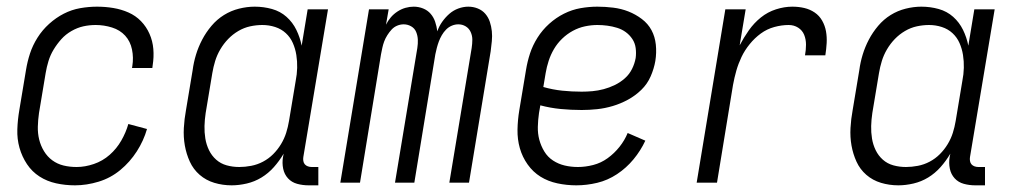

<svg xmlns="http://www.w3.org/2000/svg" viewBox="-20 -548 3040 576"><path d="M205 8Q176 8 148.5 2Q121 -4 98.5 -18.5Q76 -33 61 -55.5Q46 -78 38.5 -104.5Q31 -131 32 -160Q33 -189 38 -218L58 -338Q62 -363 70 -387.5Q78 -412 92.5 -435Q107 -458 127.5 -476.5Q148 -495 171.5 -507Q195 -519 220.5 -523.5Q246 -528 271 -528Q296 -528 320 -524Q344 -520 365.5 -510.5Q387 -501 403 -484.5Q419 -468 428.5 -446.5Q438 -425 440 -401Q442 -377 438 -352L437 -344H376L377 -350Q381 -375 376 -399.5Q371 -424 355.5 -441Q340 -458 316 -465.5Q292 -473 267 -473Q248 -473 230 -469Q212 -465 194.5 -455Q177 -445 164 -430.5Q151 -416 141 -399.5Q131 -383 125.5 -365Q120 -347 117 -329L97 -209Q94 -188 93.5 -168Q93 -148 97.5 -129.5Q102 -111 112 -94.5Q122 -78 137 -67Q152 -56 170.5 -51.5Q189 -47 210 -47Q235 -47 261.5 -56Q288 -65 309 -83.5Q330 -102 344 -126.5Q358 -151 365 -176L421 -161Q411 -126 390.5 -94Q370 -62 341 -38Q312 -14 276 -3Q240 8 205 8Z M675 8Q648 8 623 0.5Q598 -7 579 -23.5Q560 -40 549.5 -63Q539 -86 534.5 -111.5Q530 -137 531.5 -164Q533 -191 538 -218L558 -338Q561 -361 568 -384Q575 -407 586.5 -429Q598 -451 614.5 -470.5Q631 -490 652 -503Q673 -516 697 -522Q721 -528 744 -528Q771 -528 796 -521Q821 -514 839.5 -497.5Q858 -481 869 -458.5Q880 -436 885 -411L903 -520H964L890 -77Q889 -71 890 -65Q891 -59 894.5 -55Q898 -51 903.5 -49Q909 -47 915 -47H935V8H906Q888 8 871.5 3.5Q855 -1 844 -13Q833 -25 829.5 -42Q826 -59 829 -77L831 -87Q818 -65 801.5 -46.5Q785 -28 764.5 -15.5Q744 -3 720.5 2.5Q697 8 675 8ZM698 -47Q715 -47 733.5 -50.5Q752 -54 769 -63Q786 -72 799.5 -85.5Q813 -99 823 -115.5Q833 -132 838.5 -149.5Q844 -167 847 -185L867 -305Q871 -325 871.5 -344.5Q872 -364 869 -383Q866 -402 858.5 -419Q851 -436 837.5 -448.5Q824 -461 805.5 -467Q787 -473 767 -473Q749 -473 730.5 -469Q712 -465 695 -455Q678 -445 664.5 -431Q651 -417 641 -400Q631 -383 625.5 -365Q620 -347 617 -329L597 -209Q594 -189 593.5 -170Q593 -151 596 -132.5Q599 -114 607 -97.5Q615 -81 628.5 -69Q642 -57 660 -52Q678 -47 698 -47Z M1001 0 1087 -520H1146L1138 -474Q1144 -486 1152.5 -496Q1161 -506 1172.5 -513.5Q1184 -521 1196.5 -524.5Q1209 -528 1221 -528Q1236 -528 1249.5 -522.5Q1263 -517 1272 -506.5Q1281 -496 1285.5 -482.5Q1290 -469 1292 -454Q1297 -469 1306.5 -482.5Q1316 -496 1328 -506.5Q1340 -517 1355 -522.5Q1370 -528 1385 -528Q1400 -528 1413.5 -522.5Q1427 -517 1436 -506.5Q1445 -496 1449.5 -482.5Q1454 -469 1455.5 -454.5Q1457 -440 1455.5 -424.5Q1454 -409 1452 -394L1387 0H1328L1395 -404Q1397 -417 1397 -429Q1397 -441 1392 -452Q1387 -463 1377 -469Q1367 -475 1355 -475Q1345 -475 1335.5 -471Q1326 -467 1318.5 -459.5Q1311 -452 1305.5 -442.5Q1300 -433 1296.5 -423.5Q1293 -414 1290.5 -404.5Q1288 -395 1286 -385L1223 0H1165L1232 -404Q1234 -417 1233.5 -429Q1233 -441 1228.5 -452Q1224 -463 1213.5 -469Q1203 -475 1191 -475Q1181 -475 1171.5 -471Q1162 -467 1155 -459.5Q1148 -452 1142 -442.5Q1136 -433 1132.5 -423.5Q1129 -414 1127 -404.5Q1125 -395 1123 -385L1060 0Z M1709 8Q1680 8 1652 2Q1624 -4 1601.5 -18Q1579 -32 1563 -54.5Q1547 -77 1539.5 -103.5Q1532 -130 1532.5 -159Q1533 -188 1538 -218L1558 -338Q1562 -363 1570 -387.5Q1578 -412 1592.5 -435Q1607 -458 1627.5 -476.5Q1648 -495 1672 -507Q1696 -519 1721.5 -523.5Q1747 -528 1772 -528Q1796 -528 1820 -525Q1844 -522 1865.5 -513.5Q1887 -505 1905.5 -491Q1924 -477 1934.5 -457.5Q1945 -438 1947.5 -414Q1950 -390 1946 -365Q1942 -342 1932 -319Q1922 -296 1904 -278.5Q1886 -261 1864 -249Q1842 -237 1818.5 -230Q1795 -223 1771.5 -220.5Q1748 -218 1725 -218Q1693 -218 1662 -221Q1631 -224 1601 -232L1597 -209Q1594 -188 1593.5 -167.5Q1593 -147 1598 -128.5Q1603 -110 1613 -93.5Q1623 -77 1639 -66.5Q1655 -56 1674 -51.5Q1693 -47 1714 -47Q1736 -47 1759.5 -53Q1783 -59 1803 -73.5Q1823 -88 1838.5 -107.5Q1854 -127 1863 -149L1916 -126Q1902 -96 1880.5 -70Q1859 -44 1831 -25.5Q1803 -7 1771.5 0.5Q1740 8 1709 8ZM1725 -273Q1741 -273 1757.5 -274.5Q1774 -276 1791 -280.5Q1808 -285 1824.5 -293Q1841 -301 1854.5 -313Q1868 -325 1876 -341Q1884 -357 1887 -374Q1889 -389 1887 -404Q1885 -419 1877 -431Q1869 -443 1857.5 -451.5Q1846 -460 1831.5 -464.5Q1817 -469 1802 -471Q1787 -473 1772 -473Q1754 -473 1735 -469Q1716 -465 1698.5 -455.5Q1681 -446 1666.5 -432Q1652 -418 1642 -401Q1632 -384 1626 -365.5Q1620 -347 1617 -329L1610 -287Q1638 -279 1666.5 -276Q1695 -273 1725 -273Z M2070 0 2156 -520H2217L2199 -412Q2211 -435 2226.5 -457Q2242 -479 2262.5 -495.5Q2283 -512 2308 -520Q2333 -528 2357 -528Q2376 -528 2393 -524Q2410 -520 2424 -510.5Q2438 -501 2446.5 -486Q2455 -471 2458 -454Q2461 -437 2460 -419Q2459 -401 2456 -382H2395Q2398 -398 2398 -414Q2398 -430 2392.5 -443.5Q2387 -457 2374.5 -465Q2362 -473 2346 -473Q2325 -473 2303 -467Q2281 -461 2262.5 -447.5Q2244 -434 2229 -415.5Q2214 -397 2204.5 -377Q2195 -357 2189 -336Q2183 -315 2179 -293L2131 0Z M2675 8Q2648 8 2623 0.5Q2598 -7 2579 -23.5Q2560 -40 2549.5 -63Q2539 -86 2534.5 -111.5Q2530 -137 2531.5 -164Q2533 -191 2538 -218L2558 -338Q2561 -361 2568 -384Q2575 -407 2586.5 -429Q2598 -451 2614.5 -470.5Q2631 -490 2652 -503Q2673 -516 2697 -522Q2721 -528 2744 -528Q2771 -528 2796 -521Q2821 -514 2839.5 -497.5Q2858 -481 2869 -458.5Q2880 -436 2885 -411L2903 -520H2964L2890 -77Q2889 -71 2890 -65Q2891 -59 2894.5 -55Q2898 -51 2903.5 -49Q2909 -47 2915 -47H2935V8H2906Q2888 8 2871.5 3.5Q2855 -1 2844 -13Q2833 -25 2829.5 -42Q2826 -59 2829 -77L2831 -87Q2818 -65 2801.5 -46.5Q2785 -28 2764.5 -15.5Q2744 -3 2720.5 2.5Q2697 8 2675 8ZM2698 -47Q2715 -47 2733.5 -50.5Q2752 -54 2769 -63Q2786 -72 2799.5 -85.5Q2813 -99 2823 -115.5Q2833 -132 2838.5 -149.5Q2844 -167 2847 -185L2867 -305Q2871 -325 2871.5 -344.5Q2872 -364 2869 -383Q2866 -402 2858.5 -419Q2851 -436 2837.5 -448.5Q2824 -461 2805.5 -467Q2787 -473 2767 -473Q2749 -473 2730.5 -469Q2712 -465 2695 -455Q2678 -445 2664.5 -431Q2651 -417 2641 -400Q2631 -383 2625.5 -365Q2620 -347 2617 -329L2597 -209Q2594 -189 2593.5 -170Q2593 -151 2596 -132.5Q2599 -114 2607 -97.5Q2615 -81 2628.5 -69Q2642 -57 2660 -52Q2678 -47 2698 -47Z"/></svg>

Font: Iosevka Term Curly Light
Style: Italic
Weight: 300
Italic angle: -9°
Designer: Belleve Invis
Foundry: Belleve Invis
Version: Version 32.3.0